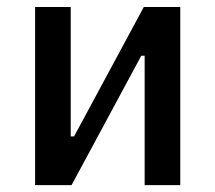

<svg xmlns="http://www.w3.org/2000/svg" viewBox="-20 -538 626 558"><path d="M82 0H188L390.6 -376H400.4V0H503.9V-517.6H397.9L195.3 -141.6H185.5V-517.6H82Z"/></svg>

Font: Cascadia Code PL
Style: Regular
Weight: 400
Monospace: yes
Designer: Aaron Bell
Foundry: Saja Typeworks
Version: Version 2404.023